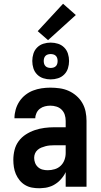

<svg xmlns="http://www.w3.org/2000/svg" viewBox="-20 -995 540 1023"><path d="M189 8Q169 8 150 4.5Q131 1 114 -9Q97 -19 84.5 -34.5Q72 -50 64.5 -67.5Q57 -85 54 -104.5Q51 -124 51 -143Q51 -170 57.5 -196Q64 -222 79.5 -243Q95 -264 117.5 -278.5Q140 -293 165 -301.5Q190 -310 216.5 -313.5Q243 -317 269 -317H330V-351Q330 -368 325 -383.5Q320 -399 308.5 -410.5Q297 -422 281 -427Q265 -432 248 -432Q234 -432 219.5 -428.5Q205 -425 193 -416Q181 -407 174.5 -393Q168 -379 168 -365H57Q57 -388 63.5 -411Q70 -434 83 -454Q96 -474 115 -489Q134 -504 156 -512.5Q178 -521 201.5 -524.5Q225 -528 248 -528Q273 -528 298 -524.5Q323 -521 345.5 -511Q368 -501 387 -484.5Q406 -468 418.5 -446.5Q431 -425 436 -400.5Q441 -376 441 -351V0H330V-78Q325 -68 323.5 -65.5Q322 -63 319 -58.5Q316 -54 312.5 -49.5Q309 -45 305.5 -41Q302 -37 298 -33Q294 -29 290 -25.5Q286 -22 281.5 -19Q277 -16 272.5 -13Q268 -10 263 -7.5Q258 -5 253 -3Q248 -1 242.5 0.5Q237 2 232 3.5Q227 5 221.5 5.5Q216 6 210.5 6.5Q205 7 199.5 7.5Q194 8 189 8ZM234 -88Q253 -88 271.5 -93.5Q290 -99 303.5 -112Q317 -125 323.5 -143Q330 -161 330 -180V-221H269Q257 -221 245.5 -220Q234 -219 222.5 -216Q211 -213 200 -208.5Q189 -204 180 -196Q171 -188 166.5 -177Q162 -166 162 -154Q162 -140 167 -127Q172 -114 182.5 -104.5Q193 -95 206.5 -91.5Q220 -88 234 -88ZM250 -572Q230 -572 211 -578Q192 -584 178 -598Q164 -612 158 -631Q152 -650 152 -670Q152 -690 158 -709Q164 -728 178 -742Q192 -756 211 -762Q230 -768 250 -768Q270 -768 289 -762Q308 -756 322 -742Q336 -728 342 -709Q348 -690 348 -670Q348 -650 342 -631Q336 -612 322 -598Q308 -584 289 -578Q270 -572 250 -572ZM250 -633Q257 -633 264.5 -635Q272 -637 277.5 -642.5Q283 -648 285 -655.5Q287 -663 287 -670Q287 -677 285 -684.5Q283 -692 277.5 -697.5Q272 -703 264.5 -705Q257 -707 250 -707Q243 -707 235.5 -705Q228 -703 222.5 -697.5Q217 -692 215 -684.5Q213 -677 213 -670Q213 -663 215 -655.5Q217 -648 222.5 -642.5Q228 -637 235.5 -635Q243 -633 250 -633ZM236 -781 181 -829 316 -975 384 -915Z"/></svg>

Font: Iosevka SS04
Style: Bold
Weight: 700
Monospace: yes
Designer: Belleve Invis
Foundry: Belleve Invis
Version: Version 19.0.0; ttfautohint (v1.8.4)